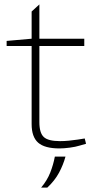

<svg xmlns="http://www.w3.org/2000/svg" viewBox="-20 -665 443 868"><path d="M249 6Q182 6 152.5 -20Q123 -46 123 -104V-457H10V-480L123 -490V-613L158 -645V-490H361V-457H158V-113Q158 -64 178 -45.5Q198 -27 251 -27Q271 -27 291 -29Q311 -31 332 -34L363 -39L369 -15L341 -7Q322 -1 295.5 2.5Q269 6 249 6ZM166 183Q193 151 207 115.5Q221 80 228 43H276Q266 80 247 115.5Q228 151 194 183Z"/></svg>

Font: REM Thin
Style: Regular
Weight: 250
Designer: Octavio Pardo
Foundry: Ashler Design
Version: Version 1.005;gftools[0.9.28]